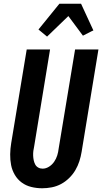

<svg xmlns="http://www.w3.org/2000/svg" viewBox="-20 -1000 547 1028"><path d="M206 8Q176 8 147.5 1Q119 -6 96.5 -22.5Q74 -39 59.5 -63.5Q45 -88 39.5 -116Q34 -144 34.5 -174Q35 -204 40 -234L123 -735H248L163 -217Q160 -204 158.5 -191.5Q157 -179 157.5 -166.5Q158 -154 160.5 -142Q163 -130 168.5 -119.5Q174 -109 184.5 -103Q195 -97 208 -97Q226 -97 242.5 -107.5Q259 -118 270 -134Q281 -150 286.5 -168Q292 -186 294 -204L382 -735H507L417 -187Q413 -162 405 -137Q397 -112 383.5 -89Q370 -66 350 -46.5Q330 -27 306.5 -14.5Q283 -2 257 3Q231 8 206 8ZM232 -804 186 -842 298 -980H414L480 -837L471 -833L424 -809L346 -914Z"/></svg>

Font: Iosevka SS18 Extrabold
Style: Italic
Weight: 800
Italic angle: -9°
Monospace: yes
Designer: Belleve Invis
Foundry: Belleve Invis
Version: Version 25.1.1; ttfautohint (v1.8.4)